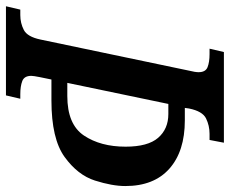

<svg xmlns="http://www.w3.org/2000/svg" viewBox="-100 -672 754 629"><g transform="rotate(90 276.5 -357.0)"><path d="M-18 0H274L285 -47H270Q244 -47 227 -53.5Q210 -60 210 -83Q210 -90 214 -110L222 -149H291Q416 -149 475.5 -192Q535 -235 553 -291.5Q571 -348 571 -391Q571 -485 514 -535.5Q457 -586 356 -586H315L317 -600Q326 -644 349.5 -655.5Q373 -667 400 -667H420L429 -714H132L121 -667H139Q165 -667 181.5 -660.5Q198 -654 198 -631Q198 -620 193 -600L91 -113Q82 -70 59.5 -58.5Q37 -47 11 -47H-7ZM233 -201 302 -532H335Q384 -532 413 -498.5Q442 -465 442 -392Q442 -310 405.5 -255.5Q369 -201 276 -201Z"/></g></svg>

Font: Noto Serif SemiCondensed Semi
Style: Italic
Weight: 600
Width: 4
Italic angle: -12°
Designer: Monotype Design Team
Foundry: Monotype Imaging Inc.
Version: Version 1.901